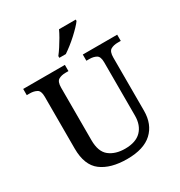

<svg xmlns="http://www.w3.org/2000/svg" viewBox="-214 -1077 1155 1233"><g transform="rotate(-30 363.5 -460.5)"><path d="M370 10Q248 10 179 -42Q110 -94 110 -217V-603Q110 -645 88.5 -656.5Q67 -668 38 -668H15V-714H324V-668H302Q272 -668 251 -656Q230 -644 230 -599V-210Q230 -124 275 -89Q320 -54 391 -54Q471 -54 511 -95Q551 -136 551 -207V-603Q551 -645 530 -656.5Q509 -668 480 -668H457V-714H712V-668H689Q659 -668 638 -656Q617 -644 617 -599V-205Q617 -105 555 -47.5Q493 10 370 10ZM316 -784Q331 -803 348 -829Q365 -855 380.5 -882Q396 -909 406 -931H530V-921Q521 -908 502 -888Q483 -868 459 -846Q435 -824 410 -804.5Q385 -785 364 -771H316Z"/></g></svg>

Font: Noto Naskh Arabic Medium
Style: Regular
Weight: 500
Designer: Monotype Design Team, David Williams, Mohamad Dakak and Nizar Qandah
Foundry: Monotype Imaging Inc.
Version: Version 2.016